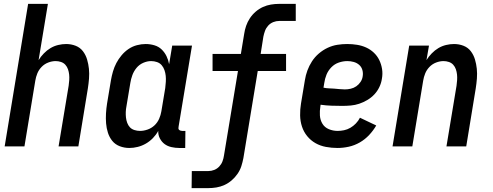

<svg xmlns="http://www.w3.org/2000/svg" viewBox="-20 -755 2540 990"><path d="M4 0 125 -735H227L179 -445Q190 -463 206 -479.5Q222 -496 240.5 -507Q259 -518 280 -523Q301 -528 321 -528Q347 -528 370 -519Q393 -510 407.5 -491Q422 -472 429 -448.5Q436 -425 438.5 -400.5Q441 -376 439 -350Q437 -324 433 -299L384 0H282L334 -313Q336 -327 337 -342Q338 -357 336.5 -371Q335 -385 330.5 -398Q326 -411 317 -421Q308 -431 294.5 -435.5Q281 -440 267 -440Q248 -440 228.5 -432.5Q209 -425 194.5 -410Q180 -395 172.5 -376.5Q165 -358 162 -339L106 0Z M647 8Q621 8 597.5 -1Q574 -10 559 -28.5Q544 -47 536.5 -70.5Q529 -94 527 -119Q525 -144 526.5 -170Q528 -196 532 -221L552 -341Q556 -364 562.5 -386.5Q569 -409 580 -430Q591 -451 607 -470Q623 -489 643 -502.5Q663 -516 686 -522Q709 -528 731 -528Q754 -528 776 -521.5Q798 -515 813.5 -500Q829 -485 838.5 -465.5Q848 -446 852 -424L868 -520H970L901 -103Q900 -98 900 -93.5Q900 -89 903 -86Q906 -83 910.5 -81.5Q915 -80 919 -80H936L935 8H904Q884 8 864 3.5Q844 -1 829 -12Q814 -23 804.5 -41Q795 -59 796 -80Q785 -60 768.5 -43Q752 -26 732 -14.5Q712 -3 690 2.5Q668 8 647 8ZM702 -80Q721 -80 741 -87Q761 -94 776.5 -108.5Q792 -123 800.5 -142.5Q809 -162 812 -181L832 -301Q834 -317 835 -333Q836 -349 834.5 -364Q833 -379 828 -393.5Q823 -408 813.5 -419Q804 -430 789.5 -435Q775 -440 759 -440Q739 -440 718.5 -431Q698 -422 684 -405Q670 -388 662.5 -367.5Q655 -347 652 -327L632 -207Q629 -192 628.5 -177.5Q628 -163 629.5 -149Q631 -135 636 -121.5Q641 -108 650 -98.5Q659 -89 673 -84.5Q687 -80 702 -80Z M968 215 969 127H1054Q1070 127 1085 121Q1100 115 1111 103Q1122 91 1127.5 76Q1133 61 1135 46L1207 -389H1076V-477H1222L1239 -580Q1242 -601 1249 -621.5Q1256 -642 1268.5 -661Q1281 -680 1298.5 -695Q1316 -710 1336 -719Q1356 -728 1377 -731.5Q1398 -735 1419 -735H1505V-647H1420Q1404 -647 1389 -641Q1374 -635 1363 -623Q1352 -611 1346.5 -596Q1341 -581 1338 -566L1324 -477H1455V-389H1309L1235 60Q1231 81 1224.5 101.5Q1218 122 1205 141Q1192 160 1174.5 175Q1157 190 1137 199Q1117 208 1096 211.5Q1075 215 1054 215Z M1720 8Q1690 8 1660.5 2.5Q1631 -3 1606.5 -17Q1582 -31 1564 -53Q1546 -75 1537 -102.5Q1528 -130 1527.5 -160.5Q1527 -191 1532 -221L1552 -341Q1556 -367 1565 -391.5Q1574 -416 1588.5 -438.5Q1603 -461 1624 -479Q1645 -497 1669.5 -508.5Q1694 -520 1719.5 -524Q1745 -528 1770 -528Q1796 -528 1821 -524Q1846 -520 1868 -510Q1890 -500 1907.5 -483.5Q1925 -467 1935.5 -445.5Q1946 -424 1950 -399Q1954 -374 1949 -348Q1946 -327 1936 -306Q1926 -285 1910 -268Q1894 -251 1873.5 -239Q1853 -227 1832 -220Q1811 -213 1789 -211Q1767 -209 1745 -209Q1717 -209 1689 -210Q1661 -211 1633 -215L1632 -207Q1628 -183 1629.5 -159.5Q1631 -136 1642.5 -117Q1654 -98 1675.5 -89Q1697 -80 1721 -80Q1737 -80 1754 -83.5Q1771 -87 1786.5 -96Q1802 -105 1815 -118.5Q1828 -132 1836 -148L1920 -108Q1905 -82 1883.5 -59Q1862 -36 1835 -20.5Q1808 -5 1778.5 1.5Q1749 8 1720 8ZM1758 -294Q1773 -294 1788.5 -297.5Q1804 -301 1817 -310Q1830 -319 1839 -332.5Q1848 -346 1850 -361Q1853 -378 1848.5 -394Q1844 -410 1832 -420.5Q1820 -431 1804 -435.5Q1788 -440 1771 -440Q1749 -440 1727 -432.5Q1705 -425 1688.5 -408Q1672 -391 1663.5 -370Q1655 -349 1652 -327L1648 -303Q1661 -300 1675 -299.5Q1689 -299 1703 -298Q1717 -297 1730.5 -295.5Q1744 -294 1758 -294Z M2004 0 2090 -520H2192L2179 -445Q2190 -463 2206 -479.5Q2222 -496 2240.5 -507Q2259 -518 2280 -523Q2301 -528 2321 -528Q2347 -528 2370 -519Q2393 -510 2407.5 -491Q2422 -472 2429 -448.5Q2436 -425 2438.5 -400.5Q2441 -376 2439 -350Q2437 -324 2433 -299L2384 0H2282L2334 -313Q2336 -327 2337 -342Q2338 -357 2336.5 -371Q2335 -385 2330.5 -398Q2326 -411 2317 -421Q2308 -431 2294.5 -435.5Q2281 -440 2267 -440Q2248 -440 2228.5 -432.5Q2209 -425 2194.5 -410Q2180 -395 2172.5 -376.5Q2165 -358 2162 -339L2106 0Z"/></svg>

Font: Iosevka Curly Semibold
Style: Italic
Weight: 600
Italic angle: -9°
Monospace: yes
Designer: Belleve Invis
Foundry: Belleve Invis
Version: Version 22.1.2; ttfautohint (v1.8.4)